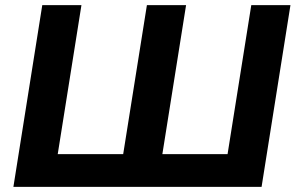

<svg xmlns="http://www.w3.org/2000/svg" viewBox="-20 -725 1147 745"><path d="M32 0 144 -705H296L204 -127H458L550 -705H702L610 -127H863L955 -705H1107L995 0Z"/></svg>

Font: Mulish ExtraBold
Style: Italic
Weight: 800
Italic angle: -9°
Designer: Vernon Adams
Foundry: Vernon Adams
Version: Version 3.603; ttfautohint (v1.8.3)